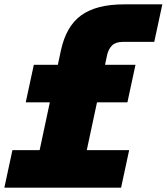

<svg xmlns="http://www.w3.org/2000/svg" viewBox="-22 -860 764 880"><path d="M123 0 257 -628Q281 -740 350.5 -790Q420 -840 546 -840H722L685 -668H541Q508 -668 491.5 -651.5Q475 -635 469 -608L339 0ZM96 -391 133 -563H599L562 -391ZM-2 0 35 -172H570L533 0Z"/></svg>

Font: Azeret Mono Thin Black
Style: Italic
Weight: 900
Italic angle: -12°
Version: Version 1.002